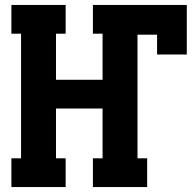

<svg xmlns="http://www.w3.org/2000/svg" viewBox="-20 -755 790 775"><path d="M26 0V-116H65V-619H26V-735H245V-619H206V-433H394V-619H355V-735H734V-535H614V-615H535V-116H574V0H355V-116H394V-317H206V-116H245V0Z"/></svg>

Font: Iosevka Etoile Heavy
Style: Regular
Weight: 900
Designer: Belleve Invis
Foundry: Belleve Invis
Version: Version 22.1.2; ttfautohint (v1.8.4)